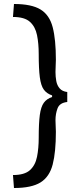

<svg xmlns="http://www.w3.org/2000/svg" viewBox="-20 -830 380 962"><path d="M260 -170Q260 -68 244 -6Q228 56 183 84Q138 112 50 112L45 47Q103 47 130 22.5Q157 -2 165.5 -44.5Q174 -87 174 -139Q174 -213 179.5 -254Q185 -295 199.5 -315Q214 -335 241 -344V-352Q214 -361 199.5 -381Q185 -401 179.5 -443Q174 -485 174 -559Q174 -612 165.5 -654Q157 -696 130 -720.5Q103 -745 45 -745L50 -810Q138 -810 183 -782.5Q228 -755 244 -693.5Q260 -632 260 -530Q260 -518 259 -502Q258 -486 258 -469Q258 -446 262 -424Q266 -402 279 -387Q292 -372 317 -369V-319Q279 -315 268.5 -287.5Q258 -260 258 -228Q258 -212 259 -197Q260 -182 260 -170Z"/></svg>

Font: Strait
Style: Regular
Weight: 400
Designer: Eduardo Rodriguez Tunni
Foundry: Eduardo Rodriguez Tunni
Version: Version 1.002; ttfautohint (v1.8.4.7-5d5b);gftools[0.9.23]